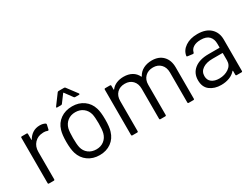

<svg xmlns="http://www.w3.org/2000/svg" viewBox="-55 -1238 2342 1784"><g transform="rotate(-30 1116.5 -346.0)"><path d="M284 -511Q317 -511 341 -498Q347 -495 347 -488Q347 -487 347 -485L336 -436Q334 -429 328 -429Q326 -429 323 -430Q306 -437 284 -437L271 -436Q219 -434 185 -397.5Q151 -361 151 -305V-10Q151 0 141 0H90Q80 0 80 -10V-496Q80 -506 90 -506H141Q151 -506 151 -496V-435Q151 -432 152 -431.5Q153 -431 153 -431Q154 -431 155 -433Q176 -470 208.5 -490.5Q241 -511 284 -511Z M632 8Q560 8 508 -29Q456 -66 436 -131Q422 -177 422 -254Q422 -331 436 -376Q455 -440 507 -477Q559 -514 633 -514Q704 -514 755.5 -477Q807 -440 826 -377Q840 -334 840 -254Q840 -173 826 -131Q807 -66 755.5 -29Q704 8 632 8ZM632 -54Q680 -54 714 -80.5Q748 -107 760 -152Q769 -188 769 -253Q769 -319 761 -354Q749 -399 714.5 -425.5Q680 -452 631 -452Q582 -452 548 -425.5Q514 -399 502 -354Q494 -319 494 -253Q494 -187 502 -152Q513 -107 547.5 -80.5Q582 -54 632 -54ZM510 -574Q504 -574 502.5 -576.5Q501 -579 501 -580Q501 -583 504 -586L584 -694Q588 -700 597 -700H655Q664 -700 668 -694L749 -586Q751 -584 751 -580Q751 -578 749 -576Q747 -574 743 -574H703Q694 -574 690 -580L630 -662Q629 -664 627 -664Q625 -664 624 -662L563 -580Q559 -574 550 -574Z M1487 -513Q1562 -513 1605.5 -468Q1649 -423 1649 -345V-10Q1649 0 1639 0H1589Q1579 0 1579 -10V-331Q1579 -386 1547.5 -418.5Q1516 -451 1465 -451Q1412 -451 1379.5 -419Q1347 -387 1347 -333V-10Q1347 0 1337 0H1286Q1276 0 1276 -10V-331Q1276 -386 1245 -418.5Q1214 -451 1162 -451Q1109 -451 1077.5 -419Q1046 -387 1046 -333V-10Q1046 0 1036 0H985Q975 0 975 -10V-496Q975 -506 985 -506H1036Q1046 -506 1046 -496V-456Q1046 -454 1047 -453.5Q1048 -453 1048 -453Q1049 -453 1051 -455Q1073 -484 1107.5 -498.5Q1142 -513 1184 -513Q1236 -513 1273 -492Q1310 -471 1329 -431Q1330 -429 1331 -429Q1333 -429 1334 -431Q1356 -472 1396 -492.5Q1436 -513 1487 -513Z M1977 -514Q2067 -514 2116 -468Q2165 -422 2165 -346V-10Q2165 0 2155 0H2104Q2094 0 2094 -10V-51Q2094 -53 2093 -53.5Q2092 -54 2091 -54Q2090 -54 2089 -53Q2064 -23 2024 -7.5Q1984 8 1935 8Q1864 8 1816 -28Q1768 -64 1768 -138Q1768 -213 1822.5 -256.5Q1877 -300 1974 -300H2090Q2094 -300 2094 -304V-342Q2094 -393 2065.5 -422.5Q2037 -452 1977 -452Q1929 -452 1899 -433.5Q1869 -415 1862 -382Q1859 -373 1852 -373Q1851 -373 1850 -373L1796 -380Q1787 -382 1787 -386Q1787 -387 1787 -388Q1795 -444 1847 -479Q1899 -514 1977 -514ZM1949 -53Q2008 -53 2051 -82.5Q2094 -112 2094 -162V-240Q2094 -244 2090 -244H1985Q1919 -244 1879 -217Q1839 -190 1839 -142Q1839 -98 1869.5 -75.5Q1900 -53 1949 -53Z"/></g></svg>

Font: LinhAnh
Style: Regular
Weight: 400
Designer: Jeremy Tribby
Foundry: Tribby Type
Version: Version 1.408